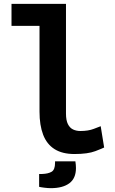

<svg xmlns="http://www.w3.org/2000/svg" viewBox="-20 -791 600 1001"><path d="M368 12Q305 12 264.5 -13.5Q224 -39 205 -88.5Q186 -138 186 -209V-656H40V-771H324V-199Q324 -164 334 -144Q344 -124 361 -116Q378 -108 399 -108Q440 -108 468.5 -119Q497 -130 505 -133L523 -22Q516 -18 477 -3Q438 12 368 12ZM245 190Q230 190 210.5 187.5Q191 185 184 183V116H200Q231 115 249 104.5Q267 94 267 58V50H373Q376 69 376 85Q376 139 341.5 164.5Q307 190 245 190Z"/></svg>

Font: Ubuntu Sans Mono
Style: Regular
Weight: 400
Monospace: yes
Designer: Dalton Maag Ltd
Foundry: Dalton Maag Ltd
Version: Version 1.006